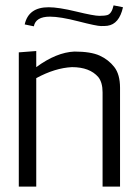

<svg xmlns="http://www.w3.org/2000/svg" viewBox="-20 -695 522 715"><path d="M115 -445Q190 -500 257 -503Q318 -503 351 -488Q384 -473 405.5 -445.5Q427 -418 427 -368V0H362V-351Q362 -388 346 -408Q314 -445 248 -445Q185 -442 115 -404V0H50V-500L115 -505ZM166 -633Q113 -633 106 -597L72 -604Q86 -668 161 -668Q198 -668 264 -652Q330 -636 350 -636Q370 -636 380 -639Q396 -644 403 -675L438 -668Q424 -605 380 -599Q372 -598 356 -598Q340 -598 272 -615.5Q204 -633 166 -633Z"/></svg>

Font: Antic
Style: Regular
Weight: 400
Designer: Santiago Orozco
Foundry: Typemade
Version: Version 1.0012